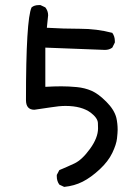

<svg xmlns="http://www.w3.org/2000/svg" viewBox="-20 -750 540 754"><path d="M232 -16 213 -25Q203 -39 203 -57V-63L213 -82Q242 -94 272 -108Q302 -122 333.5 -165.5Q365 -209 365 -246Q365 -247 364.5 -266.5Q364 -286 337 -307Q301 -334 237 -334Q213 -334 179.5 -328.5Q146 -323 115 -319Q82 -319 82 -357Q82 -673 104 -721Q115 -730 132 -730H139L158 -721Q169 -707 169 -690L164 -641Q229 -637 294.5 -637Q360 -637 421 -621Q431 -607 431 -589V-583L421 -563Q409 -554 392 -554L158 -563V-409Q193 -411 221 -411Q250 -411 281.5 -408Q313 -405 339.5 -393.5Q366 -382 397.5 -350.5Q429 -319 437 -287Q442 -265 442 -240Q442 -230 439.5 -206.5Q437 -183 421 -149.5Q405 -116 371 -84.5Q337 -53 304.5 -36.5Q272 -20 232 -16Z"/></svg>

Font: Xiaolai Mono SC
Style: Regular
Weight: 400
Monospace: yes
Designer: LXGW / Nozomi Seto
Version: Version 3.113;September 30, 2024